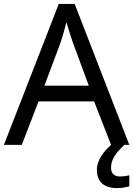

<svg xmlns="http://www.w3.org/2000/svg" viewBox="-20 -737 679 977"><path d="M545 0H546C510 30 473 78 473 126C473 185 505 220 576 220C602 220 619 216 638 211V155C627 157 612 161 590 161C562 161 545 146 545 116C545 75 568 43 613 0H638L360 -717H279L0 0H91L176 -221H459ZM352 -517 432 -301H206L287 -517C295 -540 308 -583 318 -624C325 -599 346 -533 352 -517Z"/></svg>

Font: Noto Sans Sinhala UI
Style: Regular
Weight: 400
Designer: Jelle Bosma - Monotype Design Team
Foundry: Monotype Imaging Inc.
Version: Version 2.006